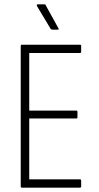

<svg xmlns="http://www.w3.org/2000/svg" viewBox="-20 -860 452 880"><path d="M80 0Q75 0 75 -6V-649Q75 -655 79 -655H347Q352 -655 352 -649V-624Q352 -617 347 -617H114V-353H330Q335 -353 335 -347V-322Q335 -317 330 -317H114V-38H347Q352 -38 352 -31V-6Q352 0 347 0ZM221 -724Q215 -724 212 -728L149 -833Q148 -836 149 -838Q150 -840 152 -840H184Q189 -840 190 -835L248 -730Q251 -724 245 -724Z"/></svg>

Font: Sofia Sans Condensed ExtraLight
Style: Regular
Weight: 250
Version: Version 4.100